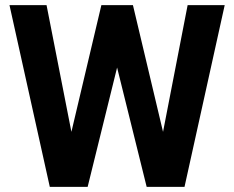

<svg xmlns="http://www.w3.org/2000/svg" viewBox="-20 -731 915 751"><path d="M162.1 -710.9 259.3 -215.3 376.5 -710.9H500L617.7 -215.3L713.9 -710.9H858.9L701.7 0H553.7L438 -466.8L322.8 0H174.8L17.1 -710.9Z"/></svg>

Font: Vazirmatn RD UI
Style: Bold
Weight: 700
Designer: Saber Rastikerdar
Foundry: Saber Rastikerdar
Version: Version 33.003